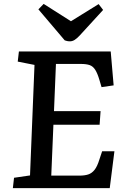

<svg xmlns="http://www.w3.org/2000/svg" viewBox="-20 -965 644 985"><path d="M157 -632 71 -649 77 -701H548L563 -527L501 -518L490 -555Q480 -589 468.5 -607Q457 -625 440 -631Q423 -637 394 -637H267L257 -395H496L491 -325H254L243 -64H387Q414 -64 432.5 -70Q451 -76 465 -93.5Q479 -111 490 -147L504 -189H567L543 0H46L52 -53L134 -65ZM177 -917 204 -945 344 -856 486 -944 509 -914 389 -783Q374 -767 362.5 -760Q351 -753 339 -753Q330 -753 324 -754.5Q318 -756 312 -758Z"/></svg>

Font: Literata Medium
Style: Italic
Weight: 500
Italic angle: -2°
Designer: Latin by Veronika Burian and Jose Scaglione. Greek by Irene Vlachou. Cyrillic by Vera Evstafieva
Foundry: TypeTogether
Version: Version 3.103;gftools[0.9.29]